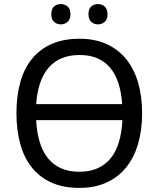

<svg xmlns="http://www.w3.org/2000/svg" viewBox="-20 -916 782 946"><path d="M680.2 -357.9Q680.2 -274.9 660.4 -207.3Q640.6 -139.6 601.6 -91.3Q562.5 -43 504.6 -16.6Q446.8 9.8 371.1 9.8Q291.5 9.8 233.2 -16.6Q174.8 -43 136.5 -91.3Q98.1 -139.6 79.6 -207.8Q61 -275.9 61 -358.9Q61 -441.9 79.6 -509.5Q98.1 -577.1 136.7 -625Q175.3 -672.9 233.6 -699Q292 -725.1 372.1 -725.1Q447.3 -725.1 504.9 -699Q562.5 -672.9 601.6 -624.8Q640.6 -576.7 660.4 -509Q680.2 -441.4 680.2 -357.9ZM371.1 -69.8Q422.9 -69.8 461.4 -87.2Q500 -104.5 526.1 -137.2Q552.2 -169.9 566.2 -217.3Q580.1 -264.6 583 -324.2H158.2Q161.1 -264.6 175.3 -217.3Q189.5 -169.9 215.6 -137.2Q241.7 -104.5 280.3 -87.2Q318.8 -69.8 371.1 -69.8ZM372.1 -645Q320.8 -645 282.7 -628.7Q244.6 -612.3 218.3 -581.1Q191.9 -549.8 177 -504.9Q162.1 -460 158.2 -402.8H582Q578.1 -460 563.7 -504.9Q549.3 -549.8 523.7 -581.1Q498 -612.3 460.2 -628.7Q422.4 -645 372.1 -645ZM232.9 -846.2Q232.9 -872.6 246.6 -884.3Q260.3 -896 279.8 -896Q298.8 -896 313 -884Q327.1 -872.1 327.1 -846.2Q327.1 -820.3 313 -808.1Q298.8 -795.9 279.8 -795.9Q260.3 -795.9 246.6 -808.1Q232.9 -820.3 232.9 -846.2ZM416 -846.2Q416 -872.6 429.7 -884.3Q443.4 -896 462.9 -896Q472.2 -896 480.7 -893.1Q489.3 -890.1 495.6 -884Q502 -877.9 505.9 -868.7Q509.8 -859.4 509.8 -846.2Q509.8 -820.3 495.6 -808.1Q481.4 -795.9 462.9 -795.9Q443.4 -795.9 429.7 -808.1Q416 -820.3 416 -846.2Z"/></svg>

Font: Genotype
Style: Regular
Weight: 400
Foundry: Ascender Corporation
Version: Version 1.00